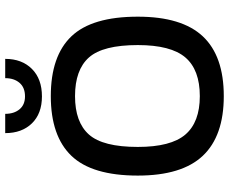

<svg xmlns="http://www.w3.org/2000/svg" viewBox="-91 -778 879 737"><g transform="rotate(-90 348.5 -409.5)"><path d="M347 -688Q281 -688 243.5 -726.5Q206 -765 206 -829H280Q280 -795 297.5 -774Q315 -753 347 -753Q381 -753 399 -774Q417 -795 417 -829H491Q491 -765 452.5 -726.5Q414 -688 347 -688ZM348 10Q195 10 119 -70.5Q43 -151 43 -320Q43 -496 119 -575Q195 -654 348 -654Q502 -654 577.5 -575Q653 -496 653 -320Q653 -151 577.5 -70.5Q502 10 348 10ZM348 -82Q449 -82 496.5 -137.5Q544 -193 544 -320Q544 -454 496.5 -507.5Q449 -561 348 -561Q248 -561 200.5 -507.5Q153 -454 153 -320Q153 -193 200.5 -137.5Q248 -82 348 -82Z"/></g></svg>

Font: Kanit
Style: Regular
Weight: 400
Designer: Katatrad Team
Foundry: CadsonDemak
Version: Version 2.000; ttfautohint (v1.8.3)